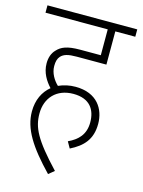

<svg xmlns="http://www.w3.org/2000/svg" viewBox="-114 -689 655 882"><g transform="rotate(15 213.5 -248.0)"><path d="M252 -43 269 -13C329 -43 366 -82 366 -156C366 -225 326 -294 222 -294C193 -294 166 -288 142 -277C121 -297 102 -327 102 -361C102 -382 106 -397 116 -408C130 -423 150 -429 191 -429H332V-587H427V-622H0V-587H296V-464H198C136 -464 109 -452 89 -430C73 -414 65 -391 65 -364C65 -319 88 -284 112 -258C78 -230 57 -188 57 -133C57 -51 105 24 203 126L230 104C118 -15 93 -66 93 -133C93 -207 141 -260 221 -260C299 -260 329 -214 329 -153C329 -95 297 -64 252 -43Z"/></g></svg>

Font: Noto Sans Devanagari UI Condensed ExtraLight
Style: Regular
Weight: 200
Width: 3
Designer: Jelle Bosma - Monotype Design Team
Foundry: Monotype Imaging Inc.
Version: Version 2.004